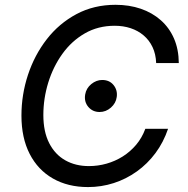

<svg xmlns="http://www.w3.org/2000/svg" viewBox="-20 -757 770 787"><path d="M340.8 9.8Q258.3 9.8 196.8 -25.4Q135.3 -60.5 101.6 -126.2Q67.9 -191.9 67.9 -283.2Q67.9 -369.1 94.7 -450.4Q121.6 -531.7 171.9 -596.4Q222.2 -661.1 293.5 -699.2Q364.7 -737.3 453.6 -737.3Q509.8 -737.3 556.9 -721.2Q604 -705.1 638.9 -674.3Q673.8 -643.6 693.1 -599.4Q712.4 -555.2 712.9 -498.5H620.1Q618.7 -535.6 605.2 -564Q591.8 -592.3 568.8 -611.8Q545.9 -631.3 515.6 -641.4Q485.4 -651.4 450.2 -651.4Q381.8 -651.4 327.6 -620.1Q273.4 -588.9 235.6 -536.1Q197.8 -483.4 177.7 -418.2Q157.7 -353 157.7 -285.6Q157.7 -217.3 181.6 -170.4Q205.6 -123.5 247.6 -99.9Q289.6 -76.2 344.2 -76.2Q381.3 -76.2 416.7 -86.2Q452.1 -96.2 483.2 -115.7Q514.2 -135.3 538.1 -163.6Q562 -191.9 575.7 -229H668.9Q649.9 -173.3 617.2 -129.4Q584.5 -85.4 540.8 -54.2Q497.1 -22.9 446.3 -6.6Q395.5 9.8 340.8 9.8ZM388.2 -297.9Q359.9 -297.9 342 -318.8Q324.2 -339.8 329.1 -369.6Q333.5 -395.5 354.2 -412.4Q375 -429.2 398.9 -429.2Q428.7 -429.2 445.6 -408.2Q462.4 -387.2 458.5 -359.4Q455.1 -334 434.6 -315.9Q414.1 -297.9 388.2 -297.9Z"/></svg>

Font: Inter
Style: Italic
Weight: 400
Italic angle: -9.3988°
Designer: Rasmus Andersson
Foundry: rsms
Version: Version 4.001;git-66647c0bb